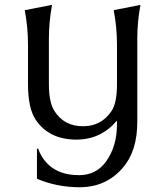

<svg xmlns="http://www.w3.org/2000/svg" viewBox="-20 -577 695 807"><path d="M301.3 9.8Q185.5 9.8 129.4 -74.7Q97.7 -122.1 97.7 -224.1V-389.2Q97.7 -461.9 84 -534.2L198.7 -556.6Q185.5 -484.9 185.5 -413.6V-223.6Q185.5 -147.9 208 -111.8Q248.5 -46.4 328.6 -46.4Q407.2 -46.4 449.7 -111.8Q471.7 -145.5 471.7 -223.6V-388.7Q471.7 -461.4 458 -534.2L570.3 -556.6Q557.1 -485.4 557.1 -414.6V-65.4Q557.1 55.7 498.5 125.5Q427.7 210 314.5 210Q219.2 210 135.3 174.3V47.9H140.6Q153.8 87.9 187 118.2Q232.9 159.2 312.5 159.2Q383.8 159.2 425.3 102.5Q447.3 72.8 459.5 33.2Q471.7 -6.3 471.7 -56.2V-70.3Q403.8 9.8 301.3 9.8Z"/></svg>

Font: Classica
Style: Book
Weight: 400
Designer: Wojciech Kalinowski "wmk69" (wmk69@o2.pl)
Foundry: Wojciech Kalinowski "wmk69" (wmk69@o2.pl)
Version: Version 2.1.1; 2021-05-14